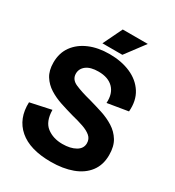

<svg xmlns="http://www.w3.org/2000/svg" viewBox="-199 -946 980 1076"><g transform="rotate(30 290.5 -408.0)"><path d="M297 14Q161 14 91 -46.5Q21 -107 25 -214L160 -243Q161 -168 202 -136.5Q243 -105 303 -105Q355 -105 388 -124Q421 -143 421 -177Q421 -205 401 -222Q381 -239 347.5 -250.5Q314 -262 273 -272Q230 -284 187.5 -298Q145 -312 110 -334Q75 -356 53.5 -390Q32 -424 32 -476Q32 -538 64 -582Q96 -626 152 -650Q208 -674 282 -674Q359 -674 418.5 -648Q478 -622 510 -572Q542 -522 536 -450L403 -428Q407 -490 373.5 -524Q340 -558 277 -558Q226 -558 199 -537.5Q172 -517 172 -485Q172 -447 212 -429.5Q252 -412 315 -396Q358 -384 401.5 -370Q445 -356 481.5 -333Q518 -310 540 -274Q562 -238 562 -182Q562 -118 528.5 -74Q495 -30 435 -8Q375 14 297 14ZM345 -706H216L276 -830H438Z"/></g></svg>

Font: Bricolage Grotesque 96pt Bricolage Grotesque 48pt Regular
Style: Bold
Weight: 700
Designer: Mathieu Triay
Foundry: Atelier Triay
Version: Version 1.001; ttfautohint (v1.8.4.7-5d5b);gftools[0.9.33.de